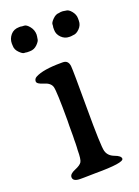

<svg xmlns="http://www.w3.org/2000/svg" viewBox="-131 -725 572 789"><g transform="rotate(-20 155.0 -331.0)"><path d="M64.9 -559.1H52.2Q46.4 -560.5 39.6 -560.5Q32.7 -560.5 19.3 -574Q5.9 -587.4 5.9 -603.5L5.4 -614.3Q5.4 -634.8 19 -651.1Q32.7 -667.5 57.1 -667.5H63Q67.4 -666 77.9 -666Q88.4 -666 101.1 -650.1Q113.8 -634.3 113.8 -613.8L113.3 -611.8V-608.4L111.3 -596.2Q111.3 -586.9 97.4 -573Q83.5 -559.1 64.9 -559.1ZM296.4 -619.1V-608.4Q296.4 -588.9 282.2 -574.7Q268.1 -560.5 254.9 -560.5L244.1 -559.1H236.8Q217.3 -559.1 202.6 -573.7Q188 -588.4 188 -607.4V-618.2Q189.5 -624 189.5 -631.6Q189.5 -639.2 202.9 -652.6Q216.3 -666 230 -666L238.8 -667.5H247.6L259.8 -665.5Q272 -665.5 284.2 -650.4Q296.4 -635.3 296.4 -619.1ZM80.1 4.9Q47.9 4.9 47.9 -14.2Q47.9 -28.3 72.3 -38.3Q96.7 -48.3 103.3 -59.3Q109.9 -70.3 109.9 -109.9L110.8 -124.5L111.3 -139.6V-154.8L111.8 -170.4V-216.3L112.3 -238.8Q112.3 -368.7 106.4 -387.7Q100.6 -406.7 72.5 -414.8Q44.4 -422.9 44.4 -434.3Q44.4 -445.8 55.2 -451.7Q89.4 -470.2 168.9 -470.2H175.8Q199.7 -470.2 202.6 -443.4Q204.6 -425.3 204.6 -259.3Q204.6 -93.3 211.2 -69.8Q217.8 -46.4 244.1 -36.6Q270.5 -26.9 270.5 -14.6Q270.5 3.9 146.5 3.9L95.2 4.9Z"/></g></svg>

Font: Averia Serif Libre Light
Style: Regular
Weight: 300
Version: Version 1.002